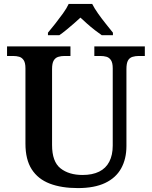

<svg xmlns="http://www.w3.org/2000/svg" viewBox="-20 -951 776 981"><path d="M378 10Q294 10 234 -13Q174 -36 142 -86Q110 -136 110 -217V-602Q110 -630 101 -643.5Q92 -657 78 -661Q64 -665 47 -665H16V-714H340V-665H309Q292 -665 277.5 -660.5Q263 -656 254.5 -642Q246 -628 246 -598V-210Q246 -125 289 -91Q332 -57 402 -57Q452 -57 486.5 -74Q521 -91 538.5 -125Q556 -159 556 -207V-602Q556 -630 547 -643.5Q538 -657 524 -661Q510 -665 493 -665H462V-714H720V-665H688Q672 -665 657 -660.5Q642 -656 634 -642Q626 -628 626 -598V-205Q626 -139 599 -90.5Q572 -42 517 -16Q462 10 378 10ZM225 -784Q241 -803 261.5 -829Q282 -855 301.5 -882Q321 -909 331 -931H451Q462 -909 481 -882Q500 -855 521 -829Q542 -803 557 -784V-771H500Q484 -782 464 -797.5Q444 -813 425 -830Q406 -847 391 -861Q376 -847 356.5 -830Q337 -813 318 -797.5Q299 -782 283 -771H225Z"/></svg>

Font: Noto Serif Armenian SemiBold
Style: Regular
Weight: 600
Version: Version 2.007